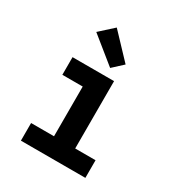

<svg xmlns="http://www.w3.org/2000/svg" viewBox="-184 -913 968 1037"><g transform="rotate(30 300.0 -394.0)"><path d="M99 0V-110H242V-420H115V-530H374V-110H501V0ZM320 -581 158 -712 242 -788 383 -639Z"/></g></svg>

Font: Iosevka Curly XBdEx
Style: Regular
Weight: 800
Width: 7
Monospace: yes
Designer: Belleve Invis
Foundry: Belleve Invis
Version: Version 11.1.0; ttfautohint (v1.8.3)